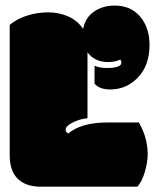

<svg xmlns="http://www.w3.org/2000/svg" viewBox="-20 -684 568 704"><path d="M128.9 0.5H483.9Q501 -18.6 511.2 -54.2Q521.5 -89.8 521.5 -119.1Q521.5 -178.2 489.3 -234.9H373.5Q278.3 -234.9 230 -194.3Q220.7 -200.2 220.7 -208.5Q220.7 -222.2 247.1 -235.1Q273.4 -248 300.8 -250.5V-492.2Q327.1 -456.5 376 -456.5Q403.3 -456.5 421.4 -465.8Q425.3 -459 425.3 -454.6Q425.3 -444.8 411.6 -439.7Q397.9 -434.6 371.8 -434.6Q345.7 -434.6 326.7 -442.9V-377.4Q344.7 -356 383.8 -356Q441.9 -356 482.9 -397Q528.3 -441.4 528.3 -519.5Q528.3 -582 494.1 -622.8Q460 -663.6 400.4 -663.6Q356.9 -663.6 324.7 -641.4Q292.5 -619.1 284.7 -578.1Q264.6 -608.4 230.7 -623.5Q196.8 -638.7 156.5 -638.7Q116.2 -638.7 78.9 -626.7Q41.5 -614.7 15.6 -592.8V-115.2Q15.6 -57.1 45.2 -28.3Q74.7 0.5 128.9 0.5Z"/></svg>

Font: Friends & Family
Style: Regular
Weight: 400
Designer: Sarang Kulkarni, Maithili Shingre, Noopur Datye
Foundry: Ek Type
Version: Version 1.000;hotconv 1.0.117;makeotfexe 2.5.65602